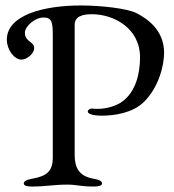

<svg xmlns="http://www.w3.org/2000/svg" viewBox="-20 -677 635 702"><path d="M351 -254C399 -254 465 -264 506 -304C561 -358 580 -439 580 -484C580 -570 514 -611 479 -629C446 -646 350 -657 275 -657C140 -657 5 -622 5 -532C5 -495 32 -459 59 -459C75 -459 105 -478 105 -502C105 -525 71 -524 71 -557C71 -582 109 -613 139 -613C169 -613 173 -597 173 -548V-100C173 -51 150 -33 100 -24C77 -20 67 -15 67 -6C67 2 79 5 96 5C150 5 175 -2 226 -2C264 -2 270 5 324 5C341 5 353 2 353 -6C353 -15 343 -20 320 -24C270 -33 253 -63 253 -111V-586C253 -616 279 -625 317 -625C392 -625 492 -577 492 -467C492 -407 476 -343 429 -307C408 -291 372 -279 337 -279C330 -279 324 -279 317 -280H315C308 -280 301 -275 301 -269C301 -257 335 -254 351 -254Z"/></svg>

Font: EB Garamond 12
Style: Regular
Weight: 400
Version: Version 0.016+